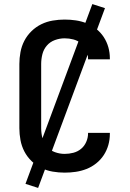

<svg xmlns="http://www.w3.org/2000/svg" viewBox="-20 -839 640 942"><path d="M297 8Q268 8 238.5 3Q209 -2 182.5 -15Q156 -28 134.5 -49Q113 -70 99.5 -96Q86 -122 80.5 -151.5Q75 -181 75 -210V-525Q75 -554 80.5 -583.5Q86 -613 99.5 -639Q113 -665 134.5 -686Q156 -707 182.5 -720Q209 -733 238.5 -738Q268 -743 297 -743Q325 -743 352 -739Q379 -735 404.5 -725Q430 -715 452 -697.5Q474 -680 489 -657Q504 -634 511.5 -607.5Q519 -581 519 -553V-548H412V-551Q412 -572 403 -592.5Q394 -613 377.5 -626.5Q361 -640 340 -645.5Q319 -651 297 -651Q273 -651 249.5 -642.5Q226 -634 210 -615.5Q194 -597 188 -573Q182 -549 182 -525V-210Q182 -186 188 -162Q194 -138 210 -119.5Q226 -101 249.5 -92.5Q273 -84 297 -84Q319 -84 340 -89.5Q361 -95 377.5 -108.5Q394 -122 403 -142.5Q412 -163 412 -184V-187H519V-182Q519 -154 511.5 -127.5Q504 -101 489 -78Q474 -55 452 -37.5Q430 -20 404.5 -10Q379 0 352 4Q325 8 297 8ZM167 83 105 63 433 -819 495 -799Z"/></svg>

Font: Iosevka Semibold Extended
Style: Regular
Weight: 600
Width: 7
Monospace: yes
Designer: Belleve Invis
Foundry: Belleve Invis
Version: Version 32.5.0; ttfautohint (v1.8.4)